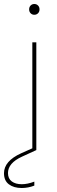

<svg xmlns="http://www.w3.org/2000/svg" viewBox="-77 -752 287 962"><path d="M95 178Q64 190 32 190Q-8 190 -32.5 171.5Q-57 153 -57 116Q-57 55 29 16L85 -9V-540H105V0L33 33Q-37 65 -37 115Q-37 143 -18 157Q1 171 32 171Q61 171 95 158ZM113.5 -685.5Q106 -678 95 -678Q84 -678 76.5 -685.5Q69 -693 69 -705Q69 -717 76.5 -724.5Q84 -732 95 -732Q106 -732 113.5 -724.5Q121 -717 121 -705Q121 -693 113.5 -685.5Z"/></svg>

Font: SVN-Poppins Thin
Style: Regular
Weight: 100
Designer: Ninad Kale (Devanagari), Jonny Pinhorn (Latin)
Foundry: Indian Type Foundry
Version: Version 3.002 2017